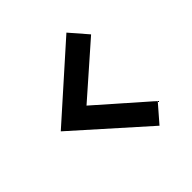

<svg xmlns="http://www.w3.org/2000/svg" viewBox="-145 -634 770 770"><g transform="rotate(-45 240.5 -249.0)"><path d="M336 15 40 -249 336 -513 401 -438 186 -249 401 -60Z"/></g></svg>

Font: Andada
Style: Bold
Weight: 700
Designer: Carolina Giovagnoli
Foundry: Carolina Giovagnoli
Version: Version 1.003